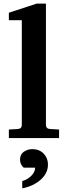

<svg xmlns="http://www.w3.org/2000/svg" viewBox="-20 -760 373 1057"><path d="M305.2 0H28.8V-46.9L78.1 -49.8Q100.1 -51.3 100.1 -73.2V-648.9H28.8V-689.9L182.1 -740.2H232.9V-73.2Q232.9 -51.3 254.9 -49.8L305.2 -46.9ZM244.1 146Q244.1 179.7 224.6 206.5Q205.1 233.4 173.1 251.5Q141.1 269.5 102.5 276.9V236.8Q131.3 228.5 152.3 207.8Q173.3 187 173.3 163.1H110.4Q90.3 144.5 90.3 119.1Q90.3 89.8 111.3 75.4Q132.3 61 158.2 61Q196.8 61 220.5 85.9Q244.1 110.8 244.1 146Z"/></svg>

Font: Charis
Style: Bold
Weight: 700
Designer: Walt Agee, Miriam Martin, Annie Olsen, Victor Gaultney, Lorna Priest, Alan Ward, Bob Hallissy, Martin Hosken, Sharon Cor
Foundry: SIL Global
Version: Version 7.000